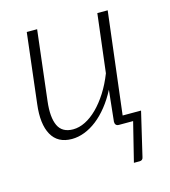

<svg xmlns="http://www.w3.org/2000/svg" viewBox="-103 -581 745 841"><g transform="rotate(-15 270.0 -160.5)"><path d="M462.5 -497.5 406.5 -35.5H490L443.5 162Q442.5 169.5 438.2 173.5Q434 177.5 427 177.5H400.5L444.5 0H380.5Q371 0 366.8 -5Q362.5 -10 362.5 -18.5L377.5 -160Q357 -120.5 332.2 -89.5Q307.5 -58.5 280.2 -37.2Q253 -16 224 -4.8Q195 6.5 166 6.5Q102 6.5 74.5 -42.8Q47 -92 58 -181L95.5 -497.5H142.5L105 -181Q96.5 -109.5 114.5 -71.2Q132.5 -33 182 -33Q209.5 -33 237.5 -47Q265.5 -61 292 -87.2Q318.5 -113.5 342 -150.2Q365.5 -187 383.5 -233L415.5 -497.5Z"/></g></svg>

Font: Lato Light
Style: Italic
Weight: 300
Italic angle: -7°
Designer: Lukasz Dziedzic
Foundry: tyPoland Lukasz Dziedzic
Version: Version 2.007; 2014-02-27